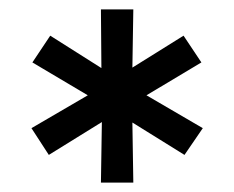

<svg xmlns="http://www.w3.org/2000/svg" viewBox="-20 -720 498 409"><path d="M195 -331 197 -460 84 -390 47 -447 167 -517 49 -587 87 -644 196 -575 195 -700H264L262 -576L371 -644L409 -587L292 -517L412 -447L373 -390L262 -459L264 -331Z"/></svg>

Font: Red Hat Display Medium
Style: Regular
Weight: 500
Designer: Pentagram, MCKL
Foundry: Pentagram, MCKL
Version: Version 1.023